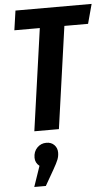

<svg xmlns="http://www.w3.org/2000/svg" viewBox="-65 -734 629 1090"><g transform="rotate(-5 250.0 -188.5)"><path d="M500 -692 470 -581H335L253 0H113L195 -581H50L66 -692ZM237 132Q237 153 229.5 172Q222 191 202 226L151 315H85L125 198Q101 179 101 150Q101 115 122.5 93Q144 71 175 71Q203 71 220 88.5Q237 106 237 132Z"/></g></svg>

Font: Fira Sans Extra Condensed SemiBold
Style: Italic
Weight: 600
Width: 3
Italic angle: -8°
Designer: Carrois Corporate & Edenspiekermann AG
Foundry: Carrois Corporate GbR & Edenspiekermann AG
Version: Version 4.203